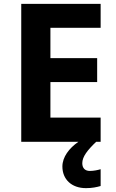

<svg xmlns="http://www.w3.org/2000/svg" viewBox="-20 -734 600 994"><path d="M406 111C406 77 433 43 478 0H501V-125H241V-309H483V-433H241V-590H501V-714H90V0H386C338 33 303 79 303 128C303 194 350 240 425 240C457 240 480 235 501 229V142C488 146 466 151 445 151C422 151 406 138 406 111Z"/></svg>

Font: Noto Sans Gunjala Gondi
Style: Bold
Weight: 700
Designer: Ek Type
Foundry: Ek Type
Version: Version 1.004